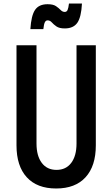

<svg xmlns="http://www.w3.org/2000/svg" viewBox="-20 -1058 640 1094"><path d="M74 -800H188V-240Q188 -170 218 -130Q248 -90 302 -90Q356 -90 386 -130Q416 -170 416 -240V-800H526V-230Q526 -112 467.5 -48Q409 16 300 16Q191 16 132.5 -48Q74 -112 74 -230ZM153 -892Q158 -970 180 -1002Q202 -1034 251 -1034Q283 -1034 299 -1023Q315 -1012 325.5 -1001Q336 -990 349 -990Q360 -990 365 -1001Q370 -1012 373 -1038H447Q443 -960 420.5 -928Q398 -896 349 -896Q318 -896 301.5 -907.5Q285 -919 275 -930.5Q265 -942 251 -942Q241 -942 235.5 -931Q230 -920 227 -892Z"/></svg>

Font: Martian Mono Condensed
Style: Regular
Weight: 400
Width: 3
Designer: Roman Shamin
Foundry: Evil Martians
Version: Version 1.000